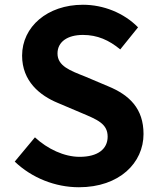

<svg xmlns="http://www.w3.org/2000/svg" viewBox="-20 -774 664 808"><path d="M312 14C483 14 584 -89 584 -210C584 -317 525 -374 435 -411L338 -452C275 -477 222 -496 222 -549C222 -598 264 -627 329 -627C390 -627 439 -605 486 -566L561 -659C501 -720 415 -754 329 -754C179 -754 73 -661 73 -540C73 -432 148 -372 223 -341L322 -299C388 -271 433 -254 433 -199C433 -147 392 -114 315 -114C250 -114 180 -147 127 -196L42 -94C114 -25 213 14 312 14Z"/></svg>

Font: Source Han Sans SC Bold
Style: Regular
Weight: 700
Designer: Ryoko NISHIZUKA (kana & ideographs); Paul D. Hunt (Latin, Greek & Cyrillic); Wenlong ZHANG (bopomofo); Sandoll Communica
Foundry: Adobe Systems Incorporated
Version: Version 1.001;PS 1.001;hotconv 1.0.78;makeotf.lib2.5.61930